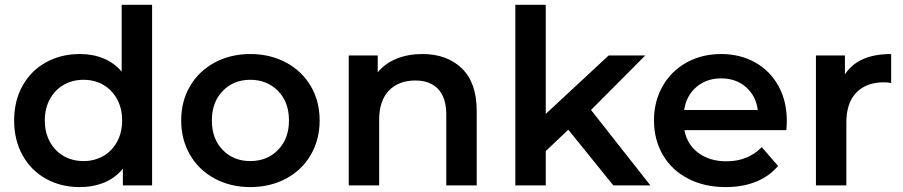

<svg xmlns="http://www.w3.org/2000/svg" viewBox="-20 -762 3711 789"><path d="M38.1 -267.1Q38.1 -348.1 73 -410.2Q107.9 -472.2 169.4 -506.1Q231 -540 308.1 -540Q361.3 -540 405.3 -522Q449.2 -503.9 480 -467.8V-742.2H605V0H484.9V-68.8Q454.1 -30.8 408.4 -12Q362.8 6.8 308.1 6.8Q231 6.8 169.4 -27.1Q107.9 -61 73 -123.5Q38.1 -186 38.1 -267.1ZM164.1 -267.1Q164.1 -217.3 185.1 -179.2Q206.1 -141.1 241.9 -120.6Q277.8 -100.1 323.2 -100.1Q368.2 -100.1 404.1 -120.6Q439.9 -141.1 460.9 -179Q481.9 -216.8 481.9 -267.1Q481.9 -316.9 460.9 -355Q439.9 -393.1 404.1 -413.6Q368.2 -434.1 323.2 -434.1Q278.3 -434.1 242.2 -413.6Q206.1 -393.1 185.1 -355Q164.1 -316.9 164.1 -267.1Z M724.6 -267.1Q724.6 -346.2 761 -408.2Q797.4 -470.2 862.5 -505.1Q927.7 -540 1008.3 -540Q1090.3 -540 1155.5 -505.1Q1220.7 -470.2 1257.1 -408.2Q1293.5 -346.2 1293.5 -267.1Q1293.5 -188 1257.1 -125.5Q1220.7 -63 1155.5 -28.1Q1090.3 6.8 1008.3 6.8Q927.7 6.8 862.5 -28.1Q797.4 -63 761 -125.5Q724.6 -188 724.6 -267.1ZM850.6 -267.1Q850.6 -191.9 895 -146Q939.5 -100.1 1008.3 -100.1Q1077.6 -100.1 1122.6 -146Q1167.5 -191.9 1167.5 -267.1Q1167.5 -342.3 1122.6 -388.2Q1077.6 -434.1 1008.3 -434.1Q939.5 -434.1 895 -387.9Q850.6 -341.8 850.6 -267.1Z M1413.1 0V-534.2H1532.2V-464.8Q1563 -502 1610.1 -521Q1657.2 -540 1715.8 -540Q1816.9 -540 1877.9 -481Q1939 -421.9 1939 -306.2V0H1814V-290Q1814 -359.9 1781 -395.5Q1748 -431.2 1687 -431.2Q1618.2 -431.2 1578.1 -389.6Q1538.1 -348.1 1538.1 -270V0Z M2097.7 0V-742.2H2222.7V-293.9L2481.4 -534.2H2631.8L2408.7 -310.1L2652.8 0H2500.5L2315.4 -229L2222.7 -141.1V0Z M2667.5 -267.1Q2667.5 -345.2 2702.9 -407.7Q2738.3 -470.2 2801.3 -505.1Q2864.3 -540 2943.4 -540Q3021.5 -540 3083 -505.6Q3144.5 -471.2 3179 -408.7Q3213.4 -346.2 3213.4 -264.2Q3213.4 -251 3211.4 -227.1H2792.5Q2803.7 -168 2850.1 -133.5Q2896.5 -99.1 2965.3 -99.1Q3053.2 -99.1 3110.4 -157.2L3177.2 -80.1Q3141.1 -37.1 3086.2 -15.1Q3031.2 6.8 2962.4 6.8Q2874.5 6.8 2807.4 -28.1Q2740.2 -63 2703.9 -125.5Q2667.5 -188 2667.5 -267.1ZM2791.5 -310.1H3094.2Q3086.4 -368.2 3045.4 -404.1Q3004.4 -439.9 2943.4 -439.9Q2883.3 -439.9 2841.8 -404.5Q2800.3 -369.1 2791.5 -310.1Z M3333 0V-534.2H3452.1V-456.1Q3505.9 -540 3642.1 -540V-420.9Q3626 -423.8 3612.8 -423.8Q3539.6 -423.8 3498.8 -381.3Q3458 -338.9 3458 -258.8V0Z"/></svg>

Font: Montserrat SemiBold
Style: Regular
Weight: 600
Designer: Julieta Ulanovsky
Foundry: Julieta Ulanovsky
Version: Version 7.200